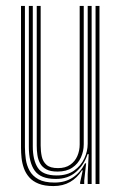

<svg xmlns="http://www.w3.org/2000/svg" viewBox="-20 -620 410 647"><path d="M160.2 7Q130.2 7 110.2 -1Q90.2 -9 78.4 -22.6Q66.5 -36.2 60.5 -53.1Q54.5 -70 52.6 -87.9Q50.8 -105.8 50.8 -122.2V-600H64V-124.5Q64 -105 66.9 -83.9Q69.8 -62.8 79.6 -44.9Q89.5 -27 109.5 -15.9Q129.5 -4.8 163.8 -4.8Q199.5 -4.8 225.2 -21.8Q251 -38.8 266.5 -69.5H270.2L263.8 -11.8V0H250.2L250 -5.5L258.8 -45.8H256Q240.2 -20.5 216.2 -6.8Q192.2 7 160.2 7ZM302 0V-600H315.2V0ZM173.8 -41.8Q150 -41.8 136 -49.4Q122 -57 115.1 -69.6Q108.2 -82.2 106 -97.8Q103.8 -113.2 103.8 -128.8V-600H117V-129.5Q117 -110 120.8 -92.6Q124.5 -75.2 136.9 -64.4Q149.2 -53.5 175.5 -53.5Q200.5 -53.5 216.6 -64.8Q232.8 -76 240.6 -94.2Q248.5 -112.5 248.5 -133.2V-600H262.2V-134Q262.2 -110.5 252.6 -89.2Q243 -68 223.5 -54.9Q204 -41.8 173.8 -41.8ZM167 -17Q116.8 -17.2 97 -44.9Q77.2 -72.5 77.2 -125.2V-600H90.5V-126.8Q90.5 -80.5 107.4 -54.6Q124.2 -28.8 171.2 -28.8Q206.5 -28.8 229.6 -45.1Q252.8 -61.5 264.1 -86Q275.5 -110.5 275.5 -135.2V-600H288.8V0H275.5V-32L278.8 -100.5H275Q263.8 -65 236.4 -40.8Q209 -16.5 167 -17Z"/></svg>

Font: Big Shoulders Inline Display Thin
Style: Regular
Weight: 400
Version: Version 2.002